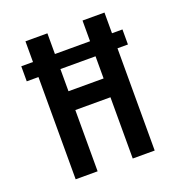

<svg xmlns="http://www.w3.org/2000/svg" viewBox="-122 -762 804 863"><g transform="rotate(-20 280.5 -330.0)"><path d="M38 -561H522V-489H38ZM367 0V-660H472V0ZM94 0V-660H199V0ZM155 -293V-383H412V-293Z"/></g></svg>

Font: Bricolage Grotesque 24pt Condensed Medium
Style: Regular
Weight: 500
Width: 3
Designer: Mathieu Triay
Foundry: Atelier Triay
Version: Version 1.001;gftools[0.9.33.dev8+g029e19f]